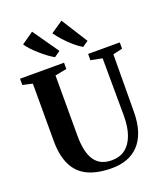

<svg xmlns="http://www.w3.org/2000/svg" viewBox="-178 -1123 1069 1248"><g transform="rotate(-20 357.0 -499.0)"><path d="M380.5 8Q281.5 8 215.2 -22.5Q149 -53 115.8 -119Q82.5 -185 82.5 -290V-684.5L15 -699.5V-743H319.5V-699.5L239 -684V-269Q239 -207.5 249.2 -164Q259.5 -120.5 279.8 -93Q300 -65.5 329.2 -53Q358.5 -40.5 396.5 -40.5Q451 -40.5 489 -69.2Q527 -98 547 -153Q567 -208 567 -287L565 -684L486 -699.5V-743H705V-699.5L639.5 -684.5L637 -292Q637 -211 617.5 -153.8Q598 -96.5 563 -60.8Q528 -25 481.2 -8.5Q434.5 8 380.5 8ZM276.5 -797Q257.5 -807 234 -824.5Q210.5 -842 186.5 -863Q162.5 -884 142.2 -905.5Q122 -927 110 -945.5L193 -1003.5L317.5 -825.5L277.5 -797ZM471 -797Q445 -811.5 414.5 -838Q384 -864.5 357 -894.2Q330 -924 313.5 -948.5L397 -1005.5L511.5 -824.5L472 -797Z"/></g></svg>

Font: Merriweather 72pt
Style: Bold
Weight: 700
Version: Version 2.100